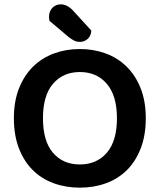

<svg xmlns="http://www.w3.org/2000/svg" viewBox="-20 -849 736 885"><path d="M348 16Q283 16 227 -4.5Q171 -25 130.5 -65.5Q90 -106 67 -166Q44 -226 44 -304Q44 -382 67.5 -441.5Q91 -501 132 -541.5Q173 -582 228.5 -602.5Q284 -623 348 -623Q412 -623 467.5 -602.5Q523 -582 564 -541.5Q605 -501 628.5 -441.5Q652 -382 652 -304Q652 -226 629 -166Q606 -106 565.5 -65.5Q525 -25 469 -4.5Q413 16 348 16ZM348 -517Q271 -517 224.5 -463Q178 -409 178 -304Q178 -199 224 -145Q270 -91 348 -91Q426 -91 472.5 -145Q519 -199 519 -304Q519 -408 472.5 -462.5Q426 -517 348 -517ZM208 -753Q206 -763 206 -771Q206 -797 221.5 -813Q237 -829 260 -829Q289 -829 316 -801L401 -708Q399 -682 383.5 -669Q368 -656 349 -656Q333 -656 321.5 -662Q310 -668 298 -677Z"/></svg>

Font: Baloo 2 Latin SemiBold
Style: Regular
Weight: 400
Designer: Sarang Kulkarni and Ek Type
Foundry: Ek Type
Version: Version 1.001